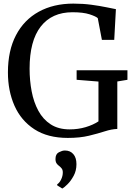

<svg xmlns="http://www.w3.org/2000/svg" viewBox="-20 -772 755 1090"><path d="M365 11Q251 11 175.2 -38.2Q99.5 -87.5 62.2 -171.8Q25 -256 25 -361Q25 -485 70.8 -572.2Q116.5 -659.5 200.2 -705.5Q284 -751.5 396.5 -751.5Q451 -751.5 499 -745Q547 -738.5 583.2 -731Q619.5 -723.5 638 -720L628.5 -545.5H558.5L535 -669Q524.5 -679 488.5 -690.8Q452.5 -702.5 391.5 -702.5Q274.5 -702.5 211.2 -621.2Q148 -540 148 -382Q148 -315 159.8 -253.2Q171.5 -191.5 198 -142.8Q224.5 -94 268.2 -65.8Q312 -37.5 375.5 -37.5Q423.5 -37.5 466.2 -50.2Q509 -63 539 -83V-309L415 -319V-373H703.5V-319L646 -309.5V-40Q614 -39 575.2 -26.5Q536.5 -14 485.2 -1.5Q434 11 365 11ZM414 160Q414 197 398.2 226Q382.5 255 363.5 273.8Q344.5 292.5 334.5 298H333L305 280.5L304.5 274.5Q318 266 327.2 246.5Q336.5 227 336.5 207Q336.5 192.5 330.2 184.5Q324 176.5 315.5 170Q307.5 164.5 301.2 155.5Q295 146.5 295 130.5Q295 102.5 314.2 92.5Q333.5 82.5 347 82.5H349.5Q378.5 82.5 396.2 102.8Q414 123 414 160Z"/></svg>

Font: Merriweather Text
Style: Regular
Weight: 400
Designer: Eben Sorkin
Foundry: Eben Sorkin
Version: Version 2.100; ttfautohint (v1.7.19-72a1) -l 8 -r 50 -G 200 